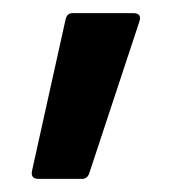

<svg xmlns="http://www.w3.org/2000/svg" viewBox="-20 -140 286 293"><path d="M39 133Q26 133 29 120L80 -110Q82 -120 91 -120H183Q198 -120 192 -105L116 125Q113 133 105 133Z"/></svg>

Font: Sofia Sans SemiBold
Style: Regular
Weight: 600
Designer: Botio Nikoltchev, Ani Petrova
Foundry: lettersoup
Version: Version 4.101; ttfautohint (v1.8.4.7-5d5b)